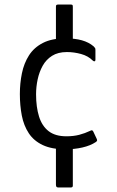

<svg xmlns="http://www.w3.org/2000/svg" viewBox="-20 -727 512 841"><path d="M267 -73Q207 -73 167.5 -91.5Q128 -110 106 -143.5Q84 -177 75.5 -221Q67 -265 67 -315Q67 -362 76 -406Q85 -450 107 -484.5Q129 -519 168 -539Q207 -559 266 -559Q308 -559 338.5 -550.5Q369 -542 390 -524Q395 -519 396.5 -516.5Q398 -514 398 -508V-465Q398 -459 394 -458.5Q390 -458 386 -462Q366 -482 335 -490.5Q304 -499 273 -499Q234 -499 208 -482.5Q182 -466 167 -439Q152 -412 145 -379.5Q138 -347 138 -314Q138 -258 151 -216.5Q164 -175 193 -152.5Q222 -130 271 -130Q302 -130 327 -136.5Q352 -143 375 -154Q385 -160 389 -150L404 -118Q406 -113 405 -110.5Q404 -108 400 -105Q376 -89 341 -81Q306 -73 267 -73ZM299 -106V86Q299 89 297.5 91.5Q296 94 291 94H234Q230 94 227.5 91.5Q225 89 225 81V-106ZM225 -520V-698Q225 -703 227 -705Q229 -707 234 -707H291Q296 -707 297.5 -705Q299 -703 299 -697V-520Z"/></svg>

Font: Glory Thin
Style: Regular
Weight: 400
Version: Version 1.011